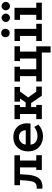

<svg xmlns="http://www.w3.org/2000/svg" viewBox="1126 -1830 847 3139"><g transform="rotate(-90 1549.5 -260.5)"><path d="M341 0V-91H382V-357H91V-448H581V-357H495V-91H582V0ZM35 8V-84Q88 -80 115 -99Q142 -118 153 -160.5Q164 -203 168 -265L175 -377H272L263 -239Q257 -157 233.5 -98Q210 -39 162 -11.5Q114 16 35 8Z M1083 -55Q1038 -17 991 1Q944 19 894 19Q819 19 762.5 -11.5Q706 -42 675 -96.5Q644 -151 644 -222Q644 -296 673.5 -350.5Q703 -405 755 -435.5Q807 -466 876 -466Q945 -466 996 -438Q1047 -410 1075 -359.5Q1103 -309 1103 -241Q1103 -229 1101.5 -214Q1100 -199 1098 -185H754Q757 -146 777 -120.5Q797 -95 827.5 -83Q858 -71 894 -71Q936 -71 974 -84.5Q1012 -98 1043 -123ZM990 -263Q989 -313 959.5 -343.5Q930 -374 879 -374Q831 -374 795.5 -343.5Q760 -313 756 -263Z M1171 -447H1403V-357H1369V-265H1446L1508 -357H1457V-447H1698V-357H1622L1526 -223L1620 -91H1703V0H1555L1434 -175H1369V-91H1403V0H1171V-91H1255V-357H1171Z M2260 143V0H1787V-91H1874V-357H1786V-447H2028V-357H1987V-91H2162V-357H2121V-447H2363V-357H2275V-91H2362V143Z M2449 -447H2647V-91H2730V0H2449V-91H2532V-357H2449ZM2579 -664Q2610 -664 2629 -645Q2648 -626 2648 -595Q2648 -564 2629 -545Q2610 -526 2579 -526Q2548 -526 2529.5 -545Q2511 -564 2511 -595Q2511 -626 2529.5 -645Q2548 -664 2579 -664Z M2794 -447H2992V-91H3075V0H2794V-91H2877V-357H2794ZM3020 -658Q3047 -658 3067.5 -637.5Q3088 -617 3088 -589Q3088 -561 3067.5 -541Q3047 -521 3020 -521Q2991 -521 2971 -541Q2951 -561 2951 -589Q2951 -617 2971 -637.5Q2991 -658 3020 -658ZM2829 -658Q2856 -658 2876.5 -637.5Q2897 -617 2897 -589Q2897 -561 2876.5 -541Q2856 -521 2829 -521Q2801 -521 2780.5 -541Q2760 -561 2760 -589Q2760 -617 2780.5 -637.5Q2801 -658 2829 -658Z"/></g></svg>

Font: Podkova
Style: Bold
Weight: 700
Designer: Ilya Yudin
Foundry: Cyreal (www.cyreal.org)
Version: Version 2.102; ttfautohint (v1.8.1.43-b0c9)